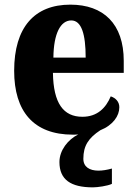

<svg xmlns="http://www.w3.org/2000/svg" viewBox="-20 -570 589 827"><path d="M380 237C400 237 443 231 462 222V156C440 162 421 165 404 165C366 165 339 149 339 114C339 57 362 24 412 -9C467 -31 494 -71 494 -108C494 -132 478 -148 457 -155C436 -105 399 -67 335 -67C253 -67 210 -125 208 -256H513V-308C513 -467 426 -550 283 -550C129 -550 41 -453 41 -265C41 -91 124 10 294 10C302 10 310 10 317 9C273 31 236 77 236 128C236 204 285 237 380 237ZM349 -322H210C211 -426 241 -482 287 -482C331 -482 349 -423 349 -322Z"/></svg>

Font: Noto Serif Lao SemiCondensed ExtraBold
Style: Regular
Weight: 800
Width: 4
Designer: Monotype Design Team
Foundry: Monotype Imaging Inc.
Version: Version 2.003